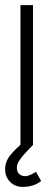

<svg xmlns="http://www.w3.org/2000/svg" viewBox="-37 -567 220 751"><path d="M29 90Q29 105 38 113.5Q47 122 62 122H66Q66 122 68 122L70 121Q84 117 90 113L104 105L124 141Q95 164 52 164Q22 164 2.5 144.5Q-17 125 -17 94Q-17 64 5 38Q13 28 26 15L43 -1V-547H92V0L71 22Q48 45 35 67Q29 77 29 90Z"/></svg>

Font: Bhavuka
Style: Regular
Weight: 400
Version: 2.94.0; ttfautohint (v1.2) -l 7 -r 28 -G 50 -x 13 -D deva -f